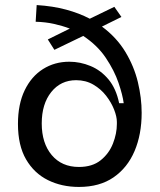

<svg xmlns="http://www.w3.org/2000/svg" viewBox="-20 -725 631 759"><path d="M292 14Q224 14 169.5 -13Q115 -40 83 -95Q51 -150 51 -235Q51 -313 77.5 -368Q104 -423 150 -452Q196 -481 254 -481Q297 -481 338 -464Q379 -447 409 -411Q439 -375 451 -317H469Q465 -349 448.5 -397.5Q432 -446 398.5 -496Q365 -546 309 -583L195 -528L169 -569L256 -612Q227 -623 193.5 -630.5Q160 -638 121 -639L125 -705Q189 -701 241 -687Q293 -673 335 -651L432 -698L460 -658L383 -620Q441 -577 475.5 -520Q510 -463 525 -400.5Q540 -338 540 -279Q540 -194 512 -128Q484 -62 429 -24Q374 14 292 14ZM292 -65Q345 -65 378 -91.5Q411 -118 426.5 -157.5Q442 -197 442 -235V-243Q442 -264 431 -292Q420 -320 399.5 -346.5Q379 -373 349 -390.5Q319 -408 281 -408Q220 -408 182.5 -361Q145 -314 145 -237Q145 -159 184.5 -112Q224 -65 292 -65Z"/></svg>

Font: Bricolage Grotesque 12pt
Style: Regular
Weight: 400
Designer: Mathieu Triay
Foundry: Atelier Triay
Version: Version 1.001; ttfautohint (v1.8.4.7-5d5b);gftools[0.9.33.de